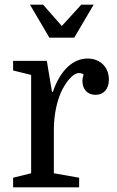

<svg xmlns="http://www.w3.org/2000/svg" viewBox="-20 -800 498 820"><path d="M297 -639 380 -780H327L244 -689L164 -780H108L191 -639ZM337 -482C333 -469 332 -463 332 -455C332 -419 353 -395 388 -395C423 -395 445 -420 445 -460C445 -515 406 -550 354 -550C291 -550 237 -499 206 -408H202L180 -540H36V-499L113 -480V-60L36 -41V0H318V-41L210 -60V-247C210 -304 221 -360 240 -405C262 -452 292 -488 317 -488C324 -488 332 -486 337 -482Z"/></svg>

Font: Domine
Style: Regular
Weight: 400
Designer: Pablo Impallari, Rodrigo Fuenzalida, Brenda Gallo
Foundry: Pablo Impallari, Rodrigo Fuenzalida, Brenda Gallo
Version: Version 2.000